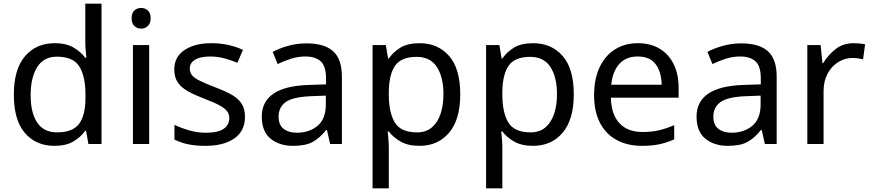

<svg xmlns="http://www.w3.org/2000/svg" viewBox="-20 -780 4721 1040"><path d="M275 10Q175 10 115 -59.5Q55 -129 55 -267Q55 -405 115.5 -475.5Q176 -546 276 -546Q338 -546 377.5 -523Q417 -500 442 -467H448Q447 -480 444.5 -505.5Q442 -531 442 -546V-760H530V0H459L446 -72H442Q418 -38 378 -14Q338 10 275 10ZM289 -63Q374 -63 408.5 -109.5Q443 -156 443 -250V-266Q443 -366 410 -419.5Q377 -473 288 -473Q217 -473 181.5 -416.5Q146 -360 146 -265Q146 -169 181.5 -116Q217 -63 289 -63Z M745 -737Q765 -737 780.5 -723.5Q796 -710 796 -681Q796 -653 780.5 -639Q765 -625 745 -625Q723 -625 708 -639Q693 -653 693 -681Q693 -710 708 -723.5Q723 -737 745 -737ZM788 -536V0H700V-536Z M1307 -148Q1307 -70 1249 -30Q1191 10 1093 10Q1037 10 996.5 1Q956 -8 925 -24V-104Q957 -88 1002.5 -74.5Q1048 -61 1095 -61Q1162 -61 1192 -82.5Q1222 -104 1222 -140Q1222 -160 1211 -176Q1200 -192 1171.5 -208Q1143 -224 1090 -244Q1038 -264 1001 -284Q964 -304 944 -332Q924 -360 924 -404Q924 -472 979.5 -509Q1035 -546 1125 -546Q1174 -546 1216.5 -536.5Q1259 -527 1296 -510L1266 -440Q1232 -454 1195 -464Q1158 -474 1119 -474Q1065 -474 1036.5 -456.5Q1008 -439 1008 -409Q1008 -387 1021 -371.5Q1034 -356 1064.5 -341.5Q1095 -327 1146 -307Q1197 -288 1233 -268Q1269 -248 1288 -219.5Q1307 -191 1307 -148Z M1640 -545Q1738 -545 1785 -502Q1832 -459 1832 -365V0H1768L1751 -76H1747Q1712 -32 1673.5 -11Q1635 10 1567 10Q1494 10 1446 -28.5Q1398 -67 1398 -149Q1398 -229 1461 -272.5Q1524 -316 1655 -320L1746 -323V-355Q1746 -422 1717 -448Q1688 -474 1635 -474Q1593 -474 1555 -461.5Q1517 -449 1484 -433L1457 -499Q1492 -518 1540 -531.5Q1588 -545 1640 -545ZM1666 -259Q1566 -255 1527.5 -227Q1489 -199 1489 -148Q1489 -103 1516.5 -82Q1544 -61 1587 -61Q1655 -61 1700 -98.5Q1745 -136 1745 -214V-262Z M2253 -546Q2352 -546 2412.5 -477Q2473 -408 2473 -269Q2473 -132 2412.5 -61Q2352 10 2252 10Q2190 10 2149.5 -13.5Q2109 -37 2086 -68H2080Q2082 -51 2084 -25Q2086 1 2086 20V240H1998V-536H2070L2082 -463H2086Q2110 -498 2149 -522Q2188 -546 2253 -546ZM2237 -472Q2155 -472 2121.5 -426Q2088 -380 2086 -286V-269Q2086 -170 2118.5 -116.5Q2151 -63 2239 -63Q2288 -63 2319.5 -90Q2351 -117 2366.5 -163.5Q2382 -210 2382 -270Q2382 -362 2346.5 -417Q2311 -472 2237 -472Z M2868 -546Q2967 -546 3027.5 -477Q3088 -408 3088 -269Q3088 -132 3027.5 -61Q2967 10 2867 10Q2805 10 2764.5 -13.5Q2724 -37 2701 -68H2695Q2697 -51 2699 -25Q2701 1 2701 20V240H2613V-536H2685L2697 -463H2701Q2725 -498 2764 -522Q2803 -546 2868 -546ZM2852 -472Q2770 -472 2736.5 -426Q2703 -380 2701 -286V-269Q2701 -170 2733.5 -116.5Q2766 -63 2854 -63Q2903 -63 2934.5 -90Q2966 -117 2981.5 -163.5Q2997 -210 2997 -270Q2997 -362 2961.5 -417Q2926 -472 2852 -472Z M3435 -546Q3504 -546 3553.5 -516Q3603 -486 3629.5 -431.5Q3656 -377 3656 -304V-251H3289Q3291 -160 3335.5 -112.5Q3380 -65 3460 -65Q3511 -65 3550.5 -74.5Q3590 -84 3632 -102V-25Q3591 -7 3551 1.5Q3511 10 3456 10Q3380 10 3321.5 -21Q3263 -52 3230.5 -113.5Q3198 -175 3198 -264Q3198 -352 3227.5 -415Q3257 -478 3310.5 -512Q3364 -546 3435 -546ZM3434 -474Q3371 -474 3334.5 -433.5Q3298 -393 3291 -321H3564Q3563 -389 3532 -431.5Q3501 -474 3434 -474Z M3995 -545Q4093 -545 4140 -502Q4187 -459 4187 -365V0H4123L4106 -76H4102Q4067 -32 4028.5 -11Q3990 10 3922 10Q3849 10 3801 -28.5Q3753 -67 3753 -149Q3753 -229 3816 -272.5Q3879 -316 4010 -320L4101 -323V-355Q4101 -422 4072 -448Q4043 -474 3990 -474Q3948 -474 3910 -461.5Q3872 -449 3839 -433L3812 -499Q3847 -518 3895 -531.5Q3943 -545 3995 -545ZM4021 -259Q3921 -255 3882.5 -227Q3844 -199 3844 -148Q3844 -103 3871.5 -82Q3899 -61 3942 -61Q4010 -61 4055 -98.5Q4100 -136 4100 -214V-262Z M4603 -546Q4618 -546 4635.5 -544.5Q4653 -543 4666 -540L4655 -459Q4642 -462 4626.5 -464Q4611 -466 4597 -466Q4556 -466 4520 -443.5Q4484 -421 4462.5 -380.5Q4441 -340 4441 -286V0H4353V-536H4425L4435 -438H4439Q4465 -482 4506 -514Q4547 -546 4603 -546Z"/></svg>

Font: Noto Sans Old North Arabian
Style: Regular
Weight: 400
Designer: Monotype Design Team
Foundry: Monotype Imaging Inc.
Version: Version 2.001; ttfautohint (v1.8.4.7-5d5b)